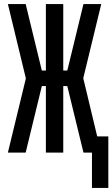

<svg xmlns="http://www.w3.org/2000/svg" viewBox="-20 -755 556 950"><path d="M435 175V0H393L313 -329H293V0H207V-329H187L107 0H19L108 -367L19 -735H107L187 -406H207V-735H293V-406H313L393 -735H481L392 -368L461 -80H516V175Z"/></svg>

Font: Iosevka Curly Medium
Style: Regular
Weight: 500
Monospace: yes
Designer: Belleve Invis
Foundry: Belleve Invis
Version: Version 22.1.2; ttfautohint (v1.8.4)